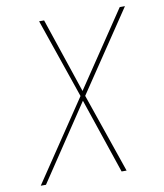

<svg xmlns="http://www.w3.org/2000/svg" viewBox="-83 -803 741 870"><g transform="rotate(-10 288.0 -367.5)"><path d="M34 0H58L289 -346L406 0H429L303 -366L551 -735H527L295 -390L179 -735H156L282 -369Z"/></g></svg>

Font: Iosevka Sparkle Thin Oblique
Style: Regular
Weight: 100
Italic angle: -9°
Designer: Belleve Invis
Foundry: Belleve Invis
Version: Version 4.5.0; ttfautohint (v1.8.3)